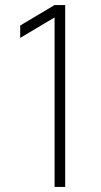

<svg xmlns="http://www.w3.org/2000/svg" viewBox="-20 -740 398 760"><path d="M196 0V-671L60 -590V-639L196 -720H238V0Z"/></svg>

Font: Manrope ExtraLight ExtraLight
Style: Regular
Weight: 250
Version: Version 4.501